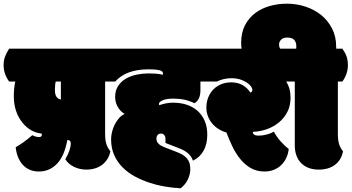

<svg xmlns="http://www.w3.org/2000/svg" viewBox="-62 -913 1901 1038"><path d="M267.1 -472.2H239.3Q234.9 -455.6 234.9 -425.8Q234.9 -380.4 267.1 -375ZM148.4 14.2Q119.1 14.2 96.9 3.9Q74.7 -6.3 59.1 -24.4Q43.5 -42.5 34.4 -66.4Q25.4 -90.3 22.9 -117.2Q64 -140.1 112.8 -182.1Q131.8 -171.9 149.9 -171.9Q155.3 -171.9 158.4 -174.1Q161.6 -176.3 163.1 -179.4Q164.6 -182.6 164.3 -185.8Q164.1 -189 162.1 -190.9Q101.6 -197.8 59.6 -249.5Q12.7 -308.1 12.7 -392.6Q12.7 -436 20.5 -472.2H-12.7Q-42.5 -513.7 -42.5 -560.1Q-42.5 -585 -35.4 -605Q-28.3 -625 -12.7 -649.9H530.8Q538.6 -638.2 544.2 -628.2Q549.8 -618.2 553.5 -607.7Q557.1 -597.2 558.8 -585.7Q560.5 -574.2 560.5 -560.1Q560.5 -513.7 530.8 -472.2H506.3V-188Q506.3 -154.3 513.4 -133.3Q520.5 -112.3 534.7 -95.2Q530.3 -71.8 518.8 -53.5Q507.3 -35.2 490.5 -22.2Q473.6 -9.3 451.9 -2.7Q430.2 3.9 405.3 3.9Q368.7 3.9 338.1 -11Q307.6 -25.9 291 -52.2Q306.6 -78.6 313.7 -100.8Q320.8 -123 320.8 -135.3Q320.8 -147.5 315.9 -151.6Q311 -155.8 304.7 -155.8H301.8Q286.6 -69.8 246.3 -27.8Q206.1 14.2 148.4 14.2Z M513.7 -472.2Q483.4 -514.2 483.4 -560.1Q483.4 -573.2 485.1 -584.5Q486.8 -595.7 490.5 -606.4Q494.1 -617.2 500 -627.7Q505.9 -638.2 513.7 -649.9H1072.8Q1080.6 -638.2 1086.2 -628.2Q1091.8 -618.2 1095.5 -607.7Q1099.1 -597.2 1100.8 -585.7Q1102.5 -574.2 1102.5 -560.1Q1102.5 -513.7 1072.8 -472.2H1021.5V-424.8Q1021.5 -372.6 988.8 -355Q940.4 -379.9 875.5 -379.9Q838.9 -379.9 818.1 -371.1Q797.4 -362.3 797.4 -351.1Q797.4 -348.1 798.8 -344.2Q837.9 -357.9 873.5 -357.9Q914.1 -357.9 948 -346.7Q981.9 -335.4 1006.3 -313.5Q1030.8 -291.5 1044.7 -259.3Q1058.6 -227.1 1058.6 -185.1Q1058.6 -133.3 1038.1 -97.4Q1017.6 -61.5 981 -44.4Q967.3 -88.4 906.7 -111.3L832.5 -140.1V-164.1Q832.5 -175.3 825.7 -183.1Q818.8 -190.9 808.1 -190.9Q797.4 -190.9 790.5 -183.6Q783.7 -176.3 783.7 -162.1Q783.7 -141.6 805.7 -127.4Q818.4 -119.1 889.6 -92.8Q909.7 -85.4 924.1 -76.9Q938.5 -68.4 948 -57.4Q957.5 -46.4 962.2 -32Q966.8 -17.6 966.8 1.5Q966.8 28.3 953.9 56.4Q940.9 84.5 914.6 105Q875.5 103 832.3 95.9Q789.1 88.9 747.3 75.2Q705.6 61.5 667.7 41.3Q629.9 21 601.1 -7.8Q572.3 -36.6 555.4 -74.5Q538.6 -112.3 538.6 -160.2Q538.6 -178.2 543.5 -199Q548.3 -219.7 557.9 -238.8Q567.4 -257.8 580.8 -273.4Q594.2 -289.1 611.8 -296.9Q588.4 -311 574.5 -335.4Q560.5 -359.9 560.5 -388.2Q560.5 -424.8 577.4 -449.5Q594.2 -474.1 620.4 -488.8Q646.5 -503.4 678.5 -509.8Q710.4 -516.1 740.7 -516.1Q759.3 -516.1 779.3 -514.9Q799.3 -513.7 817.9 -508.8Q819.3 -511.2 819.3 -514.6Q819.3 -526.9 805.7 -531.7Q787.1 -538.1 740.7 -538.1Q619.6 -538.1 561 -472.2Z M1368.2 14.2Q1324.2 14.2 1291.5 -5.6Q1258.8 -25.4 1234.6 -56.2Q1210.4 -86.9 1192.9 -124.3Q1175.3 -161.6 1162.1 -196.8Q1139.2 -203.1 1119.4 -215.6Q1099.6 -228 1085 -245.6Q1070.3 -263.2 1062 -284.9Q1053.7 -306.6 1053.7 -331.1Q1053.7 -360.4 1063.5 -385.5Q1073.2 -410.6 1091.1 -429Q1108.9 -447.3 1133.5 -457.5Q1158.2 -467.8 1188 -467.8Q1223.1 -467.8 1249.3 -452.9Q1275.4 -438 1291 -413.1Q1299.8 -415.5 1301.8 -421.9Q1303.7 -428.2 1300.3 -436.3Q1296.9 -444.3 1289.1 -452.6Q1281.2 -460.9 1270.5 -467.8Q1234.9 -490.2 1191.4 -490.2Q1147 -490.2 1110.4 -472.2H1039.1Q1009.3 -513.7 1009.3 -560.1Q1009.3 -585 1016.4 -605Q1023.4 -625 1039.1 -649.9H1531.7Q1561 -604.5 1561.3 -559.6Q1561.5 -514.6 1530.8 -472.2H1484.9Q1508.8 -436.5 1508.8 -384.8Q1508.8 -341.8 1491.7 -308.3Q1474.6 -274.9 1446.3 -251.5Q1418 -228 1381.1 -214.8Q1344.2 -201.7 1304.7 -200.2Q1304.7 -179.7 1335.4 -179.7Q1357.9 -179.7 1380.6 -185.8Q1403.3 -191.9 1418.5 -201.2Q1433.6 -173.3 1455.3 -148.7Q1477.1 -124 1499 -107.9Q1496.1 -81.1 1485.4 -58.6Q1474.6 -36.1 1457.8 -20Q1440.9 -3.9 1418.2 5.1Q1395.5 14.2 1368.2 14.2Z M1539.1 -649.9Q1539.6 -653.8 1539.8 -656.7Q1540 -659.7 1540 -662.1Q1540 -710 1491.7 -710Q1469.7 -710 1458.3 -699Q1446.8 -688 1446.8 -672.9Q1446.8 -657.7 1453.1 -649.9ZM1531.7 -472.2H1408.7Q1373.5 -482.9 1343.3 -502.9Q1313 -522.9 1290.3 -550Q1267.6 -577.1 1254.6 -610.6Q1241.7 -644 1241.7 -682.1Q1241.7 -735.8 1262 -775.6Q1282.2 -815.4 1316.7 -841.6Q1351.1 -867.7 1395.8 -880.4Q1440.4 -893.1 1489.7 -893.1Q1541 -893.1 1588.9 -877.4Q1636.7 -861.8 1673.6 -832.3Q1710.4 -802.7 1732.9 -759.5Q1755.4 -716.3 1755.4 -661.1V-649.9H1789.1Q1796.9 -638.2 1802.5 -628.2Q1808.1 -618.2 1811.8 -607.7Q1815.4 -597.2 1817.1 -585.7Q1818.8 -574.2 1818.8 -560.1Q1818.8 -513.7 1789.1 -472.2H1764.6V-188Q1764.6 -155.8 1771 -134.5Q1777.3 -113.3 1792.5 -95.2Q1783.7 -48.3 1749.3 -22.2Q1714.8 3.9 1661.1 3.9Q1630.9 3.9 1606.9 -5.1Q1583 -14.2 1566.2 -31.2Q1549.3 -48.3 1540.5 -72.5Q1531.7 -96.7 1531.7 -127Z"/></svg>

Font: Modak sl
Style: Regular
Weight: 400
Designer: Sarang Kulkarni, Maithili Shingre, Noopur Datye
Foundry: Ek Type
Version: Version 1.036;PS Version 1.000;hotconv 1.0.79;makeotf.lib2.5